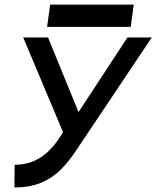

<svg xmlns="http://www.w3.org/2000/svg" viewBox="-20 -614 681 836"><path d="M198.3 -594 185.2 -497H549.2L562.3 -594ZM43.9 104 42.7 202H54.7C201.1 199 266 111 327.7 17L641 -451H535L322 -126L189 -451H81L254.3 -39C195.3 64 128.6 99 58.1 103Z"/></svg>

Font: Charger
Style: ExBdIt
Weight: 400
Designer: Jasper
Foundry: Cannot Into Space Fonts
Version: Version 0.99